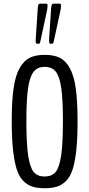

<svg xmlns="http://www.w3.org/2000/svg" viewBox="-20 -1004 479 1031"><path d="M250.5 -769Q246.6 -769 245.1 -772.2Q243.7 -775.4 243.7 -784.7Q243.7 -794.9 244.1 -801.8L254.4 -957.5Q255.4 -973.1 258.3 -978.8Q261.2 -984.4 267.1 -984.4H302.7Q307.6 -984.4 307.6 -970.7Q307.6 -964.4 305.7 -952.6L270 -788.1Q267.1 -771.5 263.2 -769.5Q262.2 -769 260.7 -769ZM178.7 -769Q171.4 -769 171.4 -784.7Q171.4 -788.1 172.4 -801.8L182.6 -957.5Q183.1 -973.1 186 -978.8Q189 -984.4 194.8 -984.4H230.5Q235.4 -984.4 235.4 -970.7Q235.4 -964.4 233.4 -952.6L198.2 -788.1Q195.3 -771.5 191.4 -769.5Q189.9 -769 188.5 -769ZM219.2 6.8Q179.7 6.8 152.3 -2.4Q125 -11.7 103 -34.7Q81.1 -57.6 68.6 -98.9Q56.2 -140.1 49.6 -202.4Q43 -264.6 43 -354Q43 -460 52.7 -528.8Q62.5 -597.7 85 -637.7Q107.4 -677.7 139.2 -693.6Q170.9 -709.5 219.2 -709.5Q268.6 -709.5 300.3 -694.1Q332 -678.7 354.5 -638.7Q377 -598.6 386.7 -529.8Q396.5 -460.9 396.5 -354Q396.5 -264.2 390.1 -201.7Q383.8 -139.2 371.1 -97.9Q358.4 -56.6 336.4 -33.9Q314.5 -11.2 286.9 -2.2Q259.3 6.8 219.2 6.8ZM219.2 -56.2Q257.8 -56.2 278.1 -79.6Q298.3 -103 308.1 -167Q317.9 -231 317.9 -354Q317.9 -471.2 308.8 -532.7Q299.8 -594.2 279.3 -619.6Q258.8 -645 219.7 -645Q181.2 -645 160.4 -618.4Q139.6 -591.8 130.6 -530Q121.6 -468.3 121.6 -354Q121.6 -232.4 131.3 -168.5Q141.1 -104.5 161.1 -80.3Q181.2 -56.2 219.2 -56.2Z"/></svg>

Font: BenchNine
Style: Regular
Weight: 400
Designer: Vernon Adams
Foundry: Vernon Adams
Version: Version 1 ; ttfautohint (v0.92.18-e454-dirty) -l 8 -r 50 -G 